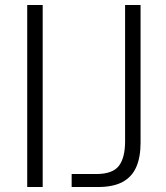

<svg xmlns="http://www.w3.org/2000/svg" viewBox="-20 -749 666 769"><path d="M89 0V-729H151V0ZM267 0V-52H365Q431 -52 456 -84.5Q481 -117 481 -183V-729H543V-177Q543 -119 525.5 -79.5Q508 -40 470.5 -20Q433 0 373 0Z"/></svg>

Font: Mona Sans Light
Style: Regular
Weight: 300
Designer: Deni Anggara
Foundry: GitHub
Version: Version 2.000